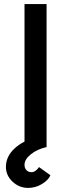

<svg xmlns="http://www.w3.org/2000/svg" viewBox="-20 -720 348 940"><path d="M100 -700H154H208V0H100ZM9 97Q9 47 50 8Q91 -31 164 -51L208 0Q163 10 131.5 35Q100 60 100 87Q100 103 109.5 113Q119 123 134 123Q144 123 153.5 116.5Q163 110 171 98L227 138Q216 163 184.5 181.5Q153 200 118 200Q74 200 41.5 169.5Q9 139 9 97Z"/></svg>

Font: Easer Grotesk Variable
Style: Regular
Weight: 400
Designer: Boardeaser, Bonnie Shaver-Troup, Thomas Jockin
Foundry: Lexend
Version: Version 1.001;Glyphs 3.1.2 (3151)